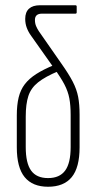

<svg xmlns="http://www.w3.org/2000/svg" viewBox="-20 -705 367 731"><path d="M163 6Q104 6 74 -30.5Q44 -67 44 -144V-266Q44 -305 51 -334Q58 -363 74.5 -384.5Q91 -406 118.5 -423.5Q146 -441 185 -457L202 -434Q152 -413 125 -391.5Q98 -370 88 -339.5Q78 -309 78 -261V-145Q78 -84 98.5 -55.5Q119 -27 163 -27Q207 -27 228 -55.5Q249 -84 249 -145V-267Q249 -304 244 -330.5Q239 -357 225.5 -383Q212 -409 186 -445L99 -568Q88 -583 82 -599Q76 -615 76 -633Q76 -659 90.5 -672Q105 -685 132 -685H267Q272 -685 272 -680V-658Q272 -653 267 -653H140Q113 -653 113 -629Q113 -616 117.5 -605.5Q122 -595 128 -586L213 -464Q242 -423 257 -394Q272 -365 277.5 -336.5Q283 -308 283 -268V-144Q283 -67 253 -30.5Q223 6 163 6Z"/></svg>

Font: Sofia Sans Extra Condensed ExtraLight
Style: Regular
Weight: 250
Designer: Botio Nikoltchev, Ani Petrova
Foundry: lettersoup
Version: Version 4.101